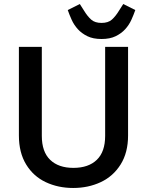

<svg xmlns="http://www.w3.org/2000/svg" viewBox="-20 -928 730 955"><path d="M188 -695V-252Q188 -173 229.5 -133Q271 -93 345 -93Q420 -93 461.5 -133Q503 -173 503 -252V-695H617V-254Q617 -169 580 -110Q543 -51 481 -22Q419 7 344 7Q269 7 207.5 -22Q146 -51 110 -110Q74 -169 74 -254V-695ZM485 -734Q443 -734 414.5 -748Q386 -762 367 -783Q348 -804 336.5 -829.5Q325 -855 317 -878L377 -908L398 -875Q415 -847 433.5 -830.5Q452 -814 485 -814Q518 -814 536.5 -830.5Q555 -847 572 -875L593 -908L653 -878Q645 -855 633.5 -829.5Q622 -804 603 -783Q584 -762 555.5 -748Q527 -734 485 -734Z"/></svg>

Font: IBM-Poppins
Style: Poppins-Medium
Weight: 500
Designer: Mike Abbink, Paul van der Laan, Pieter van Rosmalen, Ben Mitchell, Mark Frömberg
Foundry: Bold Monday
Version: Version 1.1